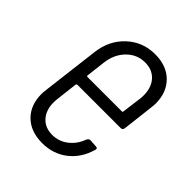

<svg xmlns="http://www.w3.org/2000/svg" viewBox="-155 -601 699 699"><g transform="rotate(45 194.0 -252.0)"><path d="M341 -233H118Q115 -233 113 -229L103 -144Q102 -138 102 -126Q102 -87 123.5 -63Q145 -39 182 -39Q216 -39 243 -60Q270 -81 282 -115Q287 -124 294 -124L324 -122Q328 -122 330.5 -120Q333 -118 332 -114Q332 -111 331 -110Q315 -55 274 -23.5Q233 8 177 8Q118 8 83.5 -26Q49 -60 49 -117Q49 -125 51 -141L78 -362Q86 -428 131 -470Q176 -512 240 -512Q299 -512 333.5 -477.5Q368 -443 368 -386Q368 -378 366 -362L352 -243Q350 -233 341 -233ZM129 -359 120 -283Q120 -281 121 -280Q122 -279 123 -279H301Q305 -279 305 -283L315 -359Q316 -365 316 -376Q316 -417 294 -441Q272 -465 235 -465Q194 -465 164.5 -435.5Q135 -406 129 -359Z"/></g></svg>

Font: Barlow Condensed Light
Style: Italic
Weight: 300
Width: 3
Italic angle: -7°
Designer: Jeremy Tribby
Foundry: Tribby Type
Version: Version 1.408